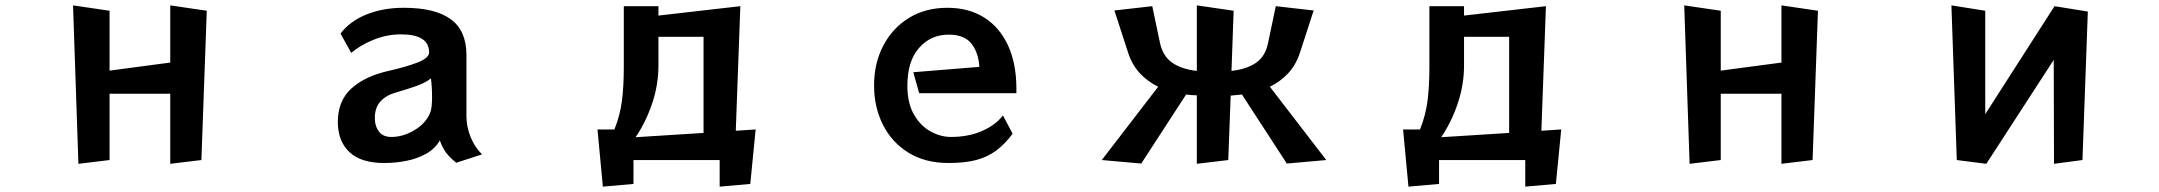

<svg xmlns="http://www.w3.org/2000/svg" viewBox="-20 -596 8040 715"><path d="M614 14V-247H388V0L272 14L252 -576L388 -556V-333L614 -363V-576L750 -556L730 0Z M1679 10Q1654 -10 1640.5 -28.5Q1627 -47 1618 -73Q1600 -42 1567 -23.5Q1534 -5 1493.5 3Q1453 11 1411 11Q1326 11 1283 -28Q1240 -67 1238 -137V-141Q1238 -221 1289 -267Q1340 -313 1431 -333Q1493 -347 1535.5 -363.5Q1578 -380 1578 -401Q1578 -468 1473 -468Q1420 -468 1370 -447.5Q1320 -427 1288 -399L1248 -471Q1283 -517 1344.5 -542Q1406 -567 1484 -567Q1600 -567 1658.5 -524.5Q1717 -482 1717 -391V-164Q1717 -125 1732 -87Q1747 -49 1775 -21ZM1376 -151Q1377 -124 1392 -105Q1407 -86 1437 -86Q1481 -86 1523 -111Q1565 -136 1581 -174Q1586 -185 1587.5 -201.5Q1589 -218 1589 -236Q1589 -262 1587 -283Q1585 -304 1585 -304Q1563 -287 1528.5 -275Q1494 -263 1456 -252Q1419 -242 1397.5 -219Q1376 -196 1376 -158Z M2660 99V0H2339V89L2225 99L2205 -114H2268Q2289 -166 2296 -220Q2303 -274 2303 -346V-573H2432V-538L2737 -573L2720 -109L2794 -114L2774 89ZM2600 -459H2432V-352Q2432 -280 2408.5 -210.5Q2385 -141 2347 -85L2600 -101Z M3751 -98Q3722 -59 3689.5 -35Q3657 -11 3615 0Q3573 11 3512 11Q3425 11 3363 -27.5Q3301 -66 3268 -131.5Q3235 -197 3235 -278Q3235 -360 3269 -425.5Q3303 -491 3364.5 -529Q3426 -567 3508 -567Q3588 -567 3645.5 -530.5Q3703 -494 3734 -426.5Q3765 -359 3765 -266V-249H3403L3381 -327L3627 -347Q3624 -400 3597.5 -433.5Q3571 -467 3513 -467Q3446 -467 3402.5 -417.5Q3359 -368 3359 -277Q3359 -212 3383.5 -169.5Q3408 -127 3445.5 -106.5Q3483 -86 3521 -86Q3585 -86 3635.5 -107.5Q3686 -129 3715 -166Z M4772 13 4605 -244 4563 -240 4554 0 4437 14V-241Q4427 -241 4417 -242Q4407 -243 4397 -244L4230 13L4083 0L4293 -273Q4254 -292 4225 -323Q4196 -354 4181 -400L4130 -557L4271 -573L4300 -435Q4311 -386 4346 -362Q4381 -338 4437 -332V-576L4574 -556L4566 -332Q4622 -338 4657 -362Q4692 -386 4702 -435L4731 -573L4872 -557L4821 -400Q4806 -354 4777 -323Q4748 -292 4709 -273L4919 0Z M5660 99V0H5339V89L5225 99L5205 -114H5268Q5289 -166 5296 -220Q5303 -274 5303 -346V-573H5432V-538L5737 -573L5720 -109L5794 -114L5774 89ZM5600 -459H5432V-352Q5432 -280 5408.5 -210.5Q5385 -141 5347 -85L5600 -101Z M6614 14V-247H6388V0L6272 14L6252 -576L6388 -556V-333L6614 -363V-576L6750 -556L6730 0Z M7629 14 7628 -373 7377 14 7267 0 7247 -576 7373 -556V-171L7631 -573L7755 -553L7735 0Z"/></svg>

Font: RocknRoll One
Style: Regular
Weight: 400
Designer: Fontworks Inc.
Foundry: Fontworks Inc.
Version: Version 1.100